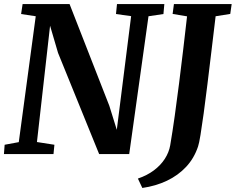

<svg xmlns="http://www.w3.org/2000/svg" viewBox="-20 -763 1168 951"><path d="M-0.5 0 3 -46 73 -59 157 -682.5 84.5 -693.5 92 -743H324.5L521.5 -239L558.5 -120L629.5 -683L554.5 -693.5L559.5 -743H794L789.5 -693.5L715.5 -682.5L620 0H471L267.5 -501L228 -635.5L163 -59.5L249.5 -46L245 0ZM685 168 663 121.5Q708.5 106 742.2 80.8Q776 55.5 796.5 23.5Q817 -8.5 823 -43Q834.5 -110.5 845.5 -188.8Q856.5 -267 867 -350.5Q877.5 -434 887.5 -518.2Q897.5 -602.5 906.5 -682L835 -694L841.5 -743H1127.5L1120.5 -694L1048 -682.5Q1037.5 -595.5 1027.2 -509Q1017 -422.5 1007.2 -343.8Q997.5 -265 988.8 -201Q980 -137 973 -94.2Q966 -51.5 961 -37.5Q941.5 21 901.8 63.5Q862 106 806.8 132.2Q751.5 158.5 685 168Z"/></svg>

Font: Merriweather 20pt
Style: Bold Italic
Weight: 700
Italic angle: -7.8°
Version: Version 2.101